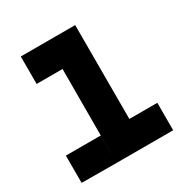

<svg xmlns="http://www.w3.org/2000/svg" viewBox="-164 -838 932 969"><g transform="rotate(-30 302.5 -353.5)"><path d="M239 0 240 -547 373 -707H406V-160L272 0ZM36 -1V-160H239V0ZM272 0 406 -160H569V0ZM89 -547V-707H373L240 -547Z"/></g></svg>

Font: Foldit
Style: Bold
Weight: 700
Version: Version 1.003